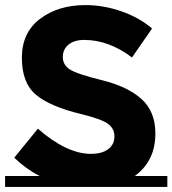

<svg xmlns="http://www.w3.org/2000/svg" viewBox="-20 -735 678 755"><path d="M638 -43V0H0V-43H136Q81 -71 36 -115L129 -229Q242 -130 338 -130Q381 -130 405.5 -148.5Q430 -167 430 -198.5Q430 -230 404 -248.5Q378 -267 301 -286Q179 -315 122.5 -361.5Q66 -408 66 -507.5Q66 -607 137.5 -661Q209 -715 316 -715Q386 -715 456 -691Q526 -667 578 -623L499 -509Q408 -578 311 -578Q272 -578 249.5 -559.5Q227 -541 227 -510.5Q227 -480 254.5 -462Q282 -444 381.5 -419.5Q481 -395 536 -346Q591 -297 591 -210Q591 -102 510 -43Z"/></svg>

Font: Montserrat Subrayada
Style: Bold
Weight: 700
Version: Version 2.001